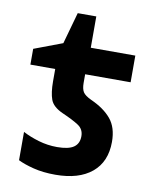

<svg xmlns="http://www.w3.org/2000/svg" viewBox="-79 -743 659 815"><g transform="rotate(10 250.0 -336.0)"><path d="M215 10Q162 10 120.5 -0.5Q79 -11 53 -24V-146Q83 -130 122 -118.5Q161 -107 202 -107Q251 -107 273.5 -122.5Q296 -138 296 -170Q296 -200 272 -216Q248 -232 200 -253Q158 -272 147.5 -301Q137 -330 137 -379V-432H30V-500L152 -546L190 -682H270V-547H462V-432H266V-395Q266 -369 274.5 -355.5Q283 -342 311 -329Q367 -304 397.5 -267.5Q428 -231 428 -169Q428 -83 372 -36.5Q316 10 215 10Z"/></g></svg>

Font: Noto Sans Mono ExtraCondensed
Style: Bold
Weight: 700
Width: 2
Designer: Monotype Design Team
Foundry: Monotype Imaging Inc.
Version: Version 2.014